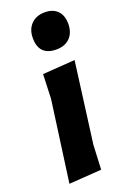

<svg xmlns="http://www.w3.org/2000/svg" viewBox="-139 -747 524 798"><g transform="rotate(-20 123.0 -348.5)"><path d="M170 -701Q206 -701 226 -680.5Q246 -660 246 -623Q246 -584 224 -561.5Q202 -539 164 -539Q87 -539 87 -617Q87 -655 109.5 -678Q132 -701 170 -701ZM219 -472 172 -114 167 -6 23 4 72 -354 76 -462Z"/></g></svg>

Font: Alegreya Sans SC ExtraBold
Style: Italic
Weight: 800
Italic angle: -7°
Designer: Juan Pablo del Peral
Foundry: Huerta Tipografica
Version: Version 2.007